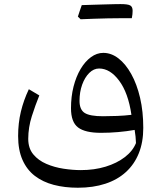

<svg xmlns="http://www.w3.org/2000/svg" viewBox="-20 -665 778 926"><path d="M671 -48.2Q671 -127.2 655.6 -193.3Q640.1 -259.5 613 -308Q586 -356.6 551.4 -383.3Q516.9 -410 478.2 -410Q446.8 -410 418.6 -389.3Q390.3 -368.6 368.7 -332.2Q347.1 -295.8 334.7 -247.4Q322.4 -198.9 322.4 -142.9Q322.4 -76.2 356.5 -50.3Q390.6 -24.4 466.7 -24.4Q507.9 -24.4 549.6 -28Q591.2 -31.6 629.4 -38.4Q632.1 -21.1 633.7 -6.8Q635.3 7.4 635.8 25Q620.3 63.4 582 92.8Q543.7 122.2 489.3 138.8Q434.8 155.4 369.8 155.4Q330.5 155.4 286.5 148.7Q242.4 142 203.7 125.4Q165 108.8 140.6 79.5Q116.2 50.2 116.2 4.5Q116.4 -50.9 133.5 -104.6Q150.7 -158.3 169.6 -204.8L119.1 -234.7Q93.8 -181.4 80.6 -126.2Q67.4 -71 67.4 -9Q67.4 58.7 88.6 106.3Q109.7 153.9 148.2 183.4Q186.7 212.8 239.3 226.6Q292 240.4 355.3 240.4Q429.6 240.4 488.1 221.1Q546.6 201.9 587.3 164.7Q628 127.6 649.5 74.1Q671 20.6 671 -48.2ZM613.9 -111.2Q580.9 -107.2 544.5 -105.8Q508 -104.4 476.4 -104.4Q413.6 -104.4 388.6 -120.2Q363.5 -136 363.5 -178.7Q363.5 -221 376.2 -256.5Q389 -291.9 410.5 -313.3Q432 -334.6 458 -334.6Q511 -334.6 554.7 -275.8Q598.5 -217 613.9 -111.2ZM565.3 -577.2Q580.9 -577.2 590.7 -577.1Q600.5 -577.1 606.4 -577.1Q612.2 -577.1 615.7 -577.1Q617.8 -586 618.7 -596Q619.6 -606.1 619.6 -613.2Q619.6 -632.3 608 -638.8Q596.5 -645.3 561.2 -645.3Q526.8 -635.8 492.3 -625.7Q457.8 -615.5 423.7 -605.4Q389.5 -595.3 355.6 -584.9Q359 -581.7 362.3 -578.5Q365.5 -575.2 368.7 -572.1Q399.8 -573.4 433.4 -574.6Q466.9 -575.9 500.4 -576.5Q534 -577.2 565.3 -577.2ZM368.7 -572.1Q401 -584 433.1 -595.8Q465.2 -607.7 497.3 -620.3Q529.4 -632.9 561.2 -645.3Q551.6 -645.3 531.6 -644.9Q511.6 -644.6 485.4 -643.7Q459.2 -642.8 430.3 -642.1Q401.4 -641.4 374.3 -640.3Q369.5 -626.7 364.9 -613.1Q360.4 -599.5 355.6 -584.9Q359 -581.7 362.3 -578.5Q365.5 -575.2 368.7 -572.1Z"/></svg>

Font: Pinar-VF-FD
Style: Regular
Weight: 300
Designer: Amin Abedi
Version: Version 3.0